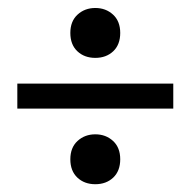

<svg xmlns="http://www.w3.org/2000/svg" viewBox="-20 -522 478 481"><path d="M23.4 -312.5H414.1V-250H23.4ZM156.2 -123Q156.2 -152.3 174.3 -168.9Q192.4 -185.5 218.8 -185.5Q245.1 -185.5 263.2 -168.9Q281.2 -152.3 281.2 -123Q281.2 -93.8 263.7 -77.1Q246.1 -60.5 218.8 -60.5Q191.4 -60.5 173.8 -77.1Q156.2 -93.8 156.2 -123ZM156.2 -439.5Q156.2 -468.8 174.3 -485.4Q192.4 -502 218.8 -502Q245.1 -502 263.2 -485.4Q281.2 -468.8 281.2 -439.5Q281.2 -410.2 263.7 -393.6Q246.1 -377 218.8 -377Q191.4 -377 173.8 -393.6Q156.2 -410.2 156.2 -439.5Z"/></svg>

Font: Sudo Var
Style: Regular
Weight: 400
Monospace: yes
Designer: Jens Kutilek
Foundry: Jens Kutilek
Version: Version 0.065;FEAKit 1.0